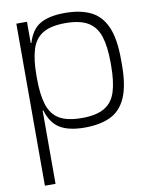

<svg xmlns="http://www.w3.org/2000/svg" viewBox="-100 -717 838 1084"><g transform="rotate(-10 319.0 -175.5)"><path d="M68 295V-634H129V-512H133Q155 -587 206.5 -616.5Q258 -646 348 -646Q435 -646 494.5 -617.5Q554 -589 584.5 -520.5Q615 -452 615 -332V-302Q615 -182 584.5 -113.5Q554 -45 494.5 -17Q435 11 348 11Q257 11 206 -20Q155 -51 133 -125H129V295ZM341 -45Q425 -45 471.5 -73Q518 -101 536 -159.5Q554 -218 554 -308V-325Q554 -416 535.5 -474.5Q517 -533 470.5 -561Q424 -589 341 -589Q257 -589 211 -561Q165 -533 147 -474.5Q129 -416 129 -326V-308Q129 -218 147 -159.5Q165 -101 210.5 -73Q256 -45 341 -45Z"/></g></svg>

Font: Matangi
Style: Regular
Weight: 400
Designer: Prashant Pant
Foundry: The Graphic Ant
Version: Version 3.002